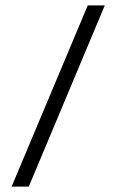

<svg xmlns="http://www.w3.org/2000/svg" viewBox="-20 -690 430 710"><path d="M23 0 304.5 -670H367.5L86.5 0Z"/></svg>

Font: Newsreader Text
Style: Bold
Weight: 700
Designer: Hugues Gentile
Foundry: Production Type
Version: Version 1.001